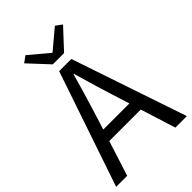

<svg xmlns="http://www.w3.org/2000/svg" viewBox="-273 -1048 1153 1153"><g transform="rotate(-45 303.0 -472.0)"><path d="M349.6 -789.1H253.9L136.7 -915L176.8 -944.3L299.8 -840.8H303.7L426.8 -944.3L466.8 -915ZM191.4 -297.9H413.1L377.9 -410.2Q354.5 -480.5 303.7 -658.2H299.8Q265.6 -535.2 226.6 -410.2ZM505.9 0 435.5 -223.6H168L96.7 0H2.9L252 -733.4H355.5L603.5 0Z"/></g></svg>

Font: Nasu
Style: Regular
Weight: 400
Designer: Ryoko NISHIZUKA (kana &amp; ideographs); Paul D. Hunt (Latin, Greek &amp; Cyrillic); Wenlong ZHANG (bopomofo); Sandoll C
Version: Version 2014.1215